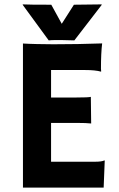

<svg xmlns="http://www.w3.org/2000/svg" viewBox="-20 -850 541 870"><path d="M410.6 -117.2Q440.9 -117.2 452.6 -123L454.6 -122.6L449.7 0H84V-652.8Q97.2 -651.9 113.3 -651.4L147.5 -650.4Q181.6 -649.4 221.7 -649.4Q333.5 -649.4 442.9 -653.3Q437.5 -610.4 437.5 -538.6Q437.5 -530.8 438.5 -526.9L437.5 -525.4Q412.1 -532.7 365.2 -532.7H211.4V-408.2H327.1Q380.9 -408.2 391.6 -411.1L393.1 -290.5Q369.6 -293 332.5 -293H211.4V-117.2ZM257.8 -668.5H232.9Q212.4 -668.5 200.7 -667L82.5 -828.6L84 -830.1Q107.4 -828.6 212.4 -828.6L259.8 -742.2L314.9 -828.6L439.5 -830.1L441.4 -828.6L316.9 -667Z"/></svg>

Font: HammersmithOne
Style: Regular
Weight: 400
Designer: Nicole Fally
Foundry: Nicole Fally
Version: Version 1.003